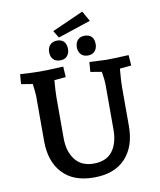

<svg xmlns="http://www.w3.org/2000/svg" viewBox="-108 -1116 1011 1215"><g transform="rotate(-10 397.5 -508.5)"><path d="M125 -267V-554Q125 -575 117 -635L44 -647L49 -710Q139 -705 167 -705Q234 -705 302 -709L326 -710L330 -642L256 -635Q250 -563 250 -524V-263Q250 -178 291 -125Q332 -72 410 -72Q491 -72 530.5 -123Q570 -174 570 -263V-554Q570 -581 561 -635L489 -647L494 -710Q582 -705 602 -705Q654 -705 746 -710L751 -642L677 -635Q670 -553 670 -524V-267Q670 -136 599.5 -60.5Q529 15 397 15Q265 15 195 -60.5Q125 -136 125 -267ZM432 -815Q432 -844 448 -861.5Q464 -879 493 -879Q522 -879 537.5 -862.5Q553 -846 553 -815Q553 -787 537 -769.5Q521 -752 493 -752Q464 -752 448 -769.5Q432 -787 432 -815ZM254 -815Q254 -844 270.5 -861.5Q287 -879 316 -879Q344 -879 359.5 -862.5Q375 -846 375 -815Q375 -787 359.5 -769.5Q344 -752 316 -752Q286 -752 270 -769Q254 -786 254 -815ZM303 -942 505 -1032 542 -966 331 -896Z"/></g></svg>

Font: Andada Pro
Style: Bold
Weight: 700
Designer: Carolina Giovagnoli
Foundry: Huerta Tipografica
Version: Version 3.005; ttfautohint (v1.8.4)